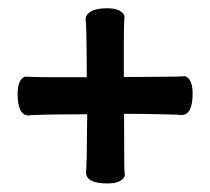

<svg xmlns="http://www.w3.org/2000/svg" viewBox="-20 -589 500 458"><path d="M352.1 -405.8Q402.8 -405.8 421.9 -407.2Q439.5 -400.4 439.5 -365.7Q439.5 -314.5 412.6 -314.5Q409.7 -315.4 377.2 -316.2Q344.7 -316.9 313.5 -317.4H282.2H275.9Q276.4 -281.2 276.4 -203.1Q276.4 -185.1 277.8 -169.4Q270 -151.4 236.3 -151.4Q185.1 -151.4 185.1 -178.2Q186 -181.2 186.8 -213.9Q187.5 -246.6 187.5 -277.3L188 -308.6V-316.4H179.2Q55.2 -315.9 48.8 -313.5Q22 -313.5 22 -364.7Q22 -399.4 39.6 -406.2Q58.6 -404.8 109.4 -404.8H187V-411.6Q186.5 -535.6 184.1 -542Q184.1 -554.2 197 -561.8Q210 -569.3 235.4 -569.3Q269 -569.3 276.9 -551.3Q275.4 -532.2 275.4 -481.4V-405.3Q316.4 -405.8 352.1 -405.8Z"/></svg>

Font: Coustard Black
Style: Regular
Weight: 900
Foundry: vernon adams
Version: Version 1.001;